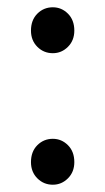

<svg xmlns="http://www.w3.org/2000/svg" viewBox="-20 -495 289 527"><path d="M125 -349Q100 -349 82.5 -366.5Q65 -384 65 -411Q65 -440 82.5 -457.5Q100 -475 125 -475Q149 -475 166.5 -457.5Q184 -440 184 -411Q184 -384 166.5 -366.5Q149 -349 125 -349ZM125 12Q100 12 82.5 -5.5Q65 -23 65 -50Q65 -79 82.5 -96.5Q100 -114 125 -114Q149 -114 166.5 -96.5Q184 -79 184 -50Q184 -23 166.5 -5.5Q149 12 125 12Z"/></svg>

Font: Pinyin1712
Style: Regular
Weight: 400
Version: Version 1